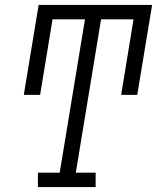

<svg xmlns="http://www.w3.org/2000/svg" viewBox="-20 -755 640 775"><path d="M133 0V-58H221L323 -677H192L142 -372H76L136 -735H594L534 -372H469L519 -677H388L286 -58H366V0Z"/></svg>

Font: Iosevka Slab Light Extended
Style: Italic
Weight: 300
Width: 7
Italic angle: -9°
Monospace: yes
Designer: Belleve Invis
Foundry: Belleve Invis
Version: Version 11.1.0; ttfautohint (v1.8.3)